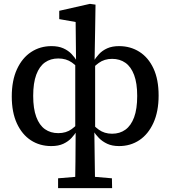

<svg xmlns="http://www.w3.org/2000/svg" viewBox="-20 -744 883 995"><path d="M281 231V180L401 170H443L560 180L561 231ZM369 231Q370 164 371 93.5Q372 23 372 -55L370 -59V-430L374 -436L372 -630L287 -645V-688L446 -724L475 -720L473 -590L470 -422L473 -420V-66L469 -57Q470 20 471 92Q472 164 473 231ZM246 13Q186 13 140 -17Q94 -47 67.5 -104.5Q41 -162 41 -244Q41 -327 68 -385.5Q95 -444 141.5 -474.5Q188 -505 247 -505Q283 -505 308.5 -493.5Q334 -482 351 -464Q368 -446 379 -427L409 -413L408 -365Q381 -400 352 -420.5Q323 -441 282 -441Q242 -441 213 -420.5Q184 -400 168 -357Q152 -314 152 -247Q152 -181 168 -138Q184 -95 213 -74.5Q242 -54 282 -54Q323 -54 351.5 -75Q380 -96 408 -130L409 -67H379Q368 -48 351 -29.5Q334 -11 308.5 1Q283 13 246 13ZM597 13Q561 13 535.5 1Q510 -11 492.5 -29Q475 -47 464 -65H434L435 -128Q463 -93 492 -72Q521 -51 561 -51Q601 -51 630 -72Q659 -93 675 -136Q691 -179 691 -247Q691 -313 675 -355.5Q659 -398 630 -418.5Q601 -439 561 -439Q521 -439 492 -418Q463 -397 435 -362L434 -411L464 -425Q476 -445 493 -463.5Q510 -482 535.5 -493.5Q561 -505 597 -505Q656 -505 702.5 -475.5Q749 -446 775.5 -389Q802 -332 802 -249Q802 -166 775 -107Q748 -48 702 -17.5Q656 13 597 13Z"/></svg>

Font: Source Serif 4 Medium
Style: Regular
Weight: 500
Designer: Frank Grießhammer
Foundry: Adobe Systems Incorporated
Version: Version 4.004;hotconv 1.0.116;makeotfexe 2.5.65601